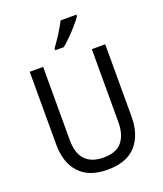

<svg xmlns="http://www.w3.org/2000/svg" viewBox="-169 -1053 992 1171"><g transform="rotate(-20 327.0 -467.0)"><path d="M572 -242Q572 -127 511 -58.5Q450 10 325 10Q206 10 144 -56.5Q82 -123 82 -243V-714H169V-240Q169 -68 329 -68Q410 -68 447.5 -113.5Q485 -159 485 -241V-714H572ZM469 -934Q456 -915 431.5 -886.5Q407 -858 379 -830Q351 -802 329 -784H273V-796Q297 -828 323 -869Q349 -910 366 -944H469Z"/></g></svg>

Font: Noto Sans Telugu SemiCondensed
Style: Regular
Weight: 400
Width: 4
Designer: Jelle Bosma - Monotype Design Team
Foundry: Monotype Imaging Inc.
Version: Version 2.005; ttfautohint (v1.8.4.7-5d5b)